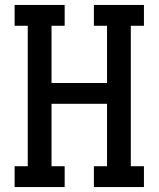

<svg xmlns="http://www.w3.org/2000/svg" viewBox="-20 -755 640 775"><path d="M39 0V-84H92V-651H39V-735H241V-651H188V-420H412V-651H359V-735H561V-651H508V-84H561V0H359V-84H412V-336H188V-84H241V0Z"/></svg>

Font: Iosevka HT Medium Extended
Style: Regular
Weight: 500
Width: 7
Monospace: yes
Designer: Belleve Invis
Foundry: Belleve Invis
Version: Version 32.3.0; ttfautohint (v1.8.4)